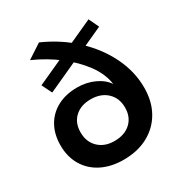

<svg xmlns="http://www.w3.org/2000/svg" viewBox="-176 -873 946 1005"><g transform="rotate(-30 297.0 -371.0)"><path d="M204 -748Q313 -700 393.5 -624Q474 -548 518.5 -456.5Q563 -365 563 -268Q563 -185 528 -123.5Q493 -62 430 -28Q367 6 282 6Q207 6 150.5 -22.5Q94 -51 63 -103Q32 -155 32 -224Q32 -291 60 -340.5Q88 -390 139 -417Q190 -444 259 -444Q314 -444 361 -422.5Q408 -401 432 -365Q423 -430 378.5 -490.5Q334 -551 266.5 -603Q199 -655 117 -691ZM289 -355Q229 -355 193 -321.5Q157 -288 157 -231Q157 -173 193.5 -138Q230 -103 289 -103Q351 -103 387.5 -137Q424 -171 424 -228Q424 -285 387 -320Q350 -355 289 -355ZM103 -547 489 -723 518 -662 133 -486Z"/></g></svg>

Font: Alexandria Medium
Style: Regular
Weight: 500
Designer: Mohamed Gaber
Foundry: Kief Type Foundry
Version: Version 5.100